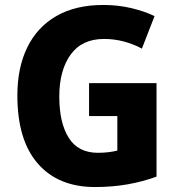

<svg xmlns="http://www.w3.org/2000/svg" viewBox="-20 -744 717 774"><path d="M339 -409H611V-32Q557 -12 495 -1Q433 10 363 10Q215 10 132.5 -84.5Q50 -179 50 -359Q50 -471 90 -553Q130 -635 207.5 -679.5Q285 -724 397 -724Q455 -724 508.5 -711.5Q562 -699 603 -679L552 -548Q519 -566 480 -576.5Q441 -587 399 -587Q310 -587 264.5 -523.5Q219 -460 219 -355Q219 -249 257 -188.5Q295 -128 375 -128Q397 -128 417.5 -130.5Q438 -133 453 -137V-276H339Z"/></svg>

Font: Noto Sans SemiCondensed ExtraBold
Style: Regular
Weight: 800
Width: 4
Designer: Monotype Design Team
Foundry: Monotype Imaging Inc.
Version: Version 2.013; ttfautohint (v1.8.4.7-5d5b)